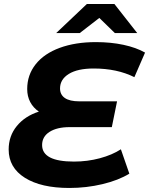

<svg xmlns="http://www.w3.org/2000/svg" viewBox="-20 -921 740 953"><path d="M278 -482Q278 -451 302 -434.5Q326 -418 374 -418H561L535 -290H325Q263 -290 226 -266.5Q189 -243 189 -201Q189 -119 347 -119Q414 -119 475.5 -135.5Q537 -152 580 -180L622 -59Q568 -26 488.5 -7Q409 12 324 12Q184 12 103.5 -38.5Q23 -89 23 -179Q23 -246 63.5 -295.5Q104 -345 173 -367Q145 -386 130 -414.5Q115 -443 115 -479Q115 -549 157 -602Q199 -655 276.5 -683.5Q354 -712 456 -712Q530 -712 593 -698.5Q656 -685 700 -660L647 -538Q561 -581 445 -581Q365 -581 321.5 -554Q278 -527 278 -482ZM550 -757 473 -832 376 -757H259L411 -901H548L661 -757Z"/></svg>

Font: Montserrat Alternates
Style: Bold Italic
Weight: 700
Italic angle: -11.3°
Designer: Julieta Ulanovsky
Foundry: Julieta Ulanovsky
Version: Version 7.200